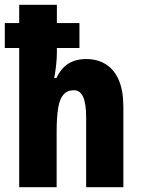

<svg xmlns="http://www.w3.org/2000/svg" viewBox="-24 -780 591 800"><path d="M213 -760V-684H307V-580H213V-560Q213 -538 210 -510Q207 -482 202 -455H211Q224 -482 241.5 -499.5Q259 -517 282.5 -525.5Q306 -534 335 -534Q383 -534 418 -511.5Q453 -489 471.5 -445Q490 -401 490 -335V0H335V-290Q335 -348 322.5 -376Q310 -404 284 -404Q257 -404 241 -386.5Q225 -369 218.5 -331Q212 -293 212 -230V0H56V-580H-4V-684H56V-760Z"/></svg>

Font: Noto Sans Display Condensed ExtraBold
Style: Regular
Weight: 800
Width: 3
Designer: Monotype Design Team
Foundry: Monotype Imaging Inc.
Version: Version 2.003